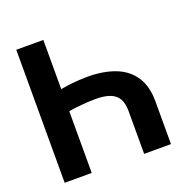

<svg xmlns="http://www.w3.org/2000/svg" viewBox="-125 -833 961 959"><g transform="rotate(-20 355.5 -353.5)"><path d="M481.7 0V-228.6Q481.7 -269 467.4 -293.5Q453.2 -318.1 423.2 -329.4Q393.3 -340.7 345.6 -340.7Q306.3 -340.7 256.2 -335.4Q206 -330.2 177.5 -321.6V-438.3Q208.8 -448.3 258.1 -453.6Q307.4 -458.9 345.6 -458.9Q432.2 -458.9 494.6 -434.4Q557 -409.9 590.7 -358.4Q624.3 -307 624.3 -228.6V0ZM59.3 0V-707H203.1V0Z"/></g></svg>

Font: Pretendard GOV Variable
Style: Regular
Weight: 400
Designer: Base glyphs from Inter by Rasmus Andersson; Hangul glyphs from Noto Sans CJK(Source Han Sans) by Jang Soo-young and Kang
Foundry: Kil Hyung-jin
Version: Version 1.307;Glyphs 3.2 (3192)